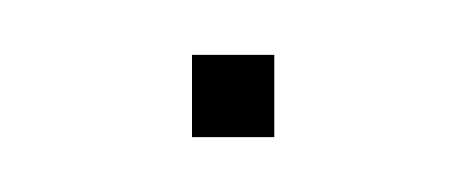

<svg xmlns="http://www.w3.org/2000/svg" viewBox="-20 -450 170 70"><path d="M50 -400V-430H80V-400Z"/></svg>

Font: Big Shoulders Stencil Thin
Style: Regular
Weight: 100
Designer: Patric King
Foundry: XO Type Co
Version: Version 2.001